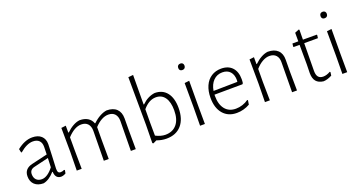

<svg xmlns="http://www.w3.org/2000/svg" viewBox="-42 -1302 3565 1908"><g transform="rotate(-20 1740.5 -347.5)"><path d="M353 -345Q353 -324 351 -289.5Q349 -255 348 -216Q342 -102 342 -87Q342 -61 349.5 -50.5Q357 -40 375 -40Q393 -40 413 -50L420 -45L414 -12Q390 3 363 4Q303 2 300 -71H295Q238 -6 177 6Q117 6 83 -25.5Q49 -57 49 -113Q49 -194 137 -214L303 -253L305 -334Q305 -377 282 -399.5Q259 -422 217 -422Q153 -422 77 -357L71 -360L63 -397Q145 -462 224 -462Q285 -462 319 -431Q353 -400 353 -345ZM96 -119Q96 -81 117 -59.5Q138 -38 175 -38Q205 -38 236.5 -59Q268 -80 298 -119L302 -216L147 -179Q96 -167 96 -119Z M1101 0 1105 -315Q1105 -363 1081 -389.5Q1057 -416 1012 -416Q976 -416 939 -395.5Q902 -375 867 -337V-325L866 -197L867 0H815L819 -315Q819 -363 795 -389.5Q771 -416 726 -416Q655 -416 579 -334V-198L581 0H529L532 -195L530 -451L579 -457V-384H585Q619 -417 655 -437Q691 -457 725 -461Q777 -461 811 -440Q845 -419 859 -380H864Q899 -414 937.5 -435Q976 -456 1011 -461Q1080 -461 1116.5 -425.5Q1153 -390 1153 -325L1152 -197L1153 0Z M1693 -240Q1693 -123 1636 -58Q1579 7 1477 7Q1426 7 1375 -12L1338 6L1328 0L1331 -193L1328 -697L1380 -702L1378 -390H1383Q1444 -450 1519 -460Q1602 -460 1647.5 -402Q1693 -344 1693 -240ZM1644 -233Q1644 -320 1610.5 -368Q1577 -416 1515 -416Q1442 -416 1378 -340L1377 -198L1378 -61Q1433 -33 1480 -33Q1557 -33 1600.5 -84.5Q1644 -136 1644 -233Z M1884 -457 1883 -198 1884 0H1833L1835 -195L1834 -451ZM1892 -615Q1892 -599 1883 -589.5Q1874 -580 1858 -580Q1842 -580 1833.5 -588.5Q1825 -597 1825 -613Q1825 -629 1834 -638.5Q1843 -648 1859 -648Q1875 -648 1883.5 -639Q1892 -630 1892 -615Z M2380 -293Q2380 -273 2377 -252L2369 -243L2073 -241V-226Q2073 -137 2113.5 -87Q2154 -37 2227 -37Q2263 -37 2298 -48.5Q2333 -60 2360 -80L2367 -76L2360 -31Q2295 6 2221 6Q2130 6 2077.5 -55.5Q2025 -117 2025 -224Q2025 -296 2049 -350Q2073 -404 2118 -433Q2163 -462 2222 -462Q2297 -462 2338.5 -417.5Q2380 -373 2380 -293ZM2221 -423Q2164 -423 2126 -384.5Q2088 -346 2077 -279L2330 -283L2332 -300Q2332 -358 2303 -390.5Q2274 -423 2221 -423Z M2716 -416Q2680 -416 2642 -394.5Q2604 -373 2569 -333L2568 -198L2571 0H2519L2522 -195L2520 -451L2569 -457V-384H2574Q2608 -417 2644.5 -437Q2681 -457 2715 -461Q2784 -461 2821 -425.5Q2858 -390 2857 -325L2856 -197L2858 0H2806L2809 -315Q2810 -363 2785.5 -389.5Q2761 -416 2716 -416Z M3227 -63 3233 -58 3228 -22Q3178 4 3138 5Q3086 -1 3061 -31.5Q3036 -62 3036 -119L3038 -209L3037 -417H2975L2971 -422L2975 -454H3037V-545L3081 -563L3087 -558L3086 -454H3231L3235 -449L3231 -417H3086L3083 -124Q3083 -81 3100 -60.5Q3117 -40 3152 -40Q3187 -40 3227 -63Z M3389 -457 3388 -198 3389 0H3338L3340 -195L3339 -451ZM3397 -615Q3397 -599 3388 -589.5Q3379 -580 3363 -580Q3347 -580 3338.5 -588.5Q3330 -597 3330 -613Q3330 -629 3339 -638.5Q3348 -648 3364 -648Q3380 -648 3388.5 -639Q3397 -630 3397 -615Z"/></g></svg>

Font: t
Style: Regular
Weight: 300
Designer: Juan Pablo del Peral
Foundry: Huerta Tipografica
Version: Version 2.004; ttfautohint (v1.8.1)